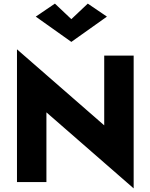

<svg xmlns="http://www.w3.org/2000/svg" viewBox="-20 -1008 833 1063"><path d="M557 -700H720V35L237 -386V0H74V-735L557 -314ZM375 -902 466 -988 572 -916 375 -776 178 -916 284 -988Z"/></svg>

Font: renner_700bold
Style: Bold
Weight: 700
Version: Version 003.000 ; ttfautohint (v0.97) -l 8 -r 50 -G 200 -x 1